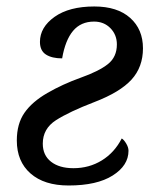

<svg xmlns="http://www.w3.org/2000/svg" viewBox="-20 -566 496 596"><path d="M423.8 -416Q423.8 -357.9 388.2 -318.8Q352.5 -279.8 273.7 -249.5Q194.8 -219.2 153.8 -192.9Q112.8 -166.5 112.8 -120.1Q112.8 -84 138.4 -64Q164.1 -43.9 208 -43.9Q256.8 -43.9 296.1 -68.1Q335.4 -92.3 357.9 -136.2Q364.7 -132.3 371.8 -120.4Q378.9 -108.4 378.9 -98.1Q378.9 -52.2 329.8 -21.2Q280.8 9.8 192.9 9.8Q117.2 9.8 74.7 -27.6Q32.2 -64.9 32.2 -129.9Q32.2 -181.6 55.9 -215.8Q79.6 -250 127 -277.3Q174.3 -304.7 231 -325Q287.6 -345.2 315.2 -367.2Q342.8 -389.2 342.8 -428.2Q342.8 -458 322.8 -478.5Q302.7 -499 272 -499Q231 -499 206.8 -470.2Q182.6 -441.4 172.9 -384.8Q141.1 -384.8 122.6 -396.7Q104 -408.7 104 -436Q104 -481.4 149.4 -513.7Q194.8 -545.9 272.9 -545.9Q344.2 -545.9 384 -510.5Q423.8 -475.1 423.8 -416Z"/></svg>

Font: Droid Serif
Style: Italic
Weight: 400
Italic angle: -12°
Designer: Monotype Design team
Foundry: Monotype Imaging Inc.
Version: Version 1.03